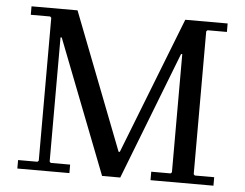

<svg xmlns="http://www.w3.org/2000/svg" viewBox="-49 -730 1008 790"><g transform="rotate(5 455.0 -335.0)"><path d="M400 0 185 -553H180L135 -630L130 -635H50V-670H240L459 -105H464L685 -670V-528H680L475 0ZM50 0V-35H130L135 -40V-630L180 -553V-40L185 -35H265V0ZM600 0V-35H680L685 -40V-670H860V-635H780L775 -630V-40L780 -35H860V0Z"/></g></svg>

Font: Brygada 1918
Style: Regular
Weight: 400
Designer: Mateusz Machalski | Borys Kosmynka | Przemek Hoffer
Foundry: NIEPODLEGLA 2018
Version: Version 3.006